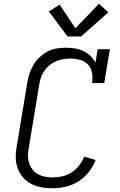

<svg xmlns="http://www.w3.org/2000/svg" viewBox="-20 -998 640 1026"><path d="M263 8Q240 8 218 5.5Q196 3 175 -3.5Q154 -10 136 -21.5Q118 -33 104 -48.5Q90 -64 81 -83Q72 -102 67.5 -123.5Q63 -145 64 -167.5Q65 -190 69 -213L126 -558Q130 -582 138 -606Q146 -630 159.5 -652.5Q173 -675 192.5 -693Q212 -711 235 -723Q258 -735 283 -739Q308 -743 333 -743Q357 -743 381 -739Q405 -735 426 -725Q447 -715 463.5 -699Q480 -683 490 -663L502 -735H567L537 -554H472Q476 -581 472 -607Q468 -633 451.5 -651.5Q435 -670 409.5 -677.5Q384 -685 358 -685Q339 -685 319.5 -682Q300 -679 281.5 -671.5Q263 -664 246.5 -651Q230 -638 218.5 -621.5Q207 -605 200 -586.5Q193 -568 190 -548L133 -203Q129 -183 129.5 -162.5Q130 -142 136.5 -123.5Q143 -105 155.5 -90Q168 -75 185 -66Q202 -57 222 -53.5Q242 -50 263 -50Q288 -50 314 -56Q340 -62 363 -77Q386 -92 403 -114Q420 -136 430 -161L491 -143Q478 -109 454.5 -79Q431 -49 399.5 -29Q368 -9 332.5 -0.5Q297 8 263 8ZM341 -803 241 -937 299 -973 383 -847 509 -978 559 -932 413 -803Z"/></svg>

Font: Iosevka Curly Slab LtEx
Style: Italic
Weight: 300
Width: 7
Italic angle: -9°
Monospace: yes
Designer: Belleve Invis
Foundry: Belleve Invis
Version: Version 11.1.0; ttfautohint (v1.8.3)